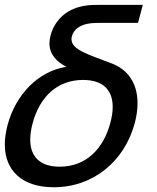

<svg xmlns="http://www.w3.org/2000/svg" viewBox="-23 -755 644 789"><path d="M427.3 -497.5C342 -530.6 270.8 -550.1 270.8 -594.2C270.8 -598.1 271.3 -602.2 272.5 -606.5C279.7 -633.5 303.5 -649.5 332.9 -656.5C348.3 -660 365.6 -661 386.1 -661H544.1L563.9 -735H385.9C363.4 -735 344.9 -735 323.8 -731C241.4 -718 198.9 -662 184.9 -610C181.7 -598 180.2 -586.9 180.2 -576.6C180.2 -530.8 210 -501.3 249.7 -480.5C132.1 -461.5 41.4 -365.5 8.2 -241.5C0.5 -212.9 -3.2 -186.1 -3.2 -161.3C-3.2 -53.4 68.3 14.5 198.1 14.5C360.6 14.5 488.9 -93 530.6 -248.5C538.4 -277.7 542.2 -305.3 542.2 -330.8C542.2 -412.5 502.6 -472.7 427.3 -497.5ZM222.7 -70C141.8 -70 101.2 -110.9 101.2 -181.4C101.2 -201.4 104.5 -223.9 111.1 -248.5C139.9 -356 211.3 -426.5 318.3 -426.5C400 -426.5 440.1 -385.3 440.1 -315.7C440.1 -295.8 436.8 -273.7 430.3 -249.5C401.3 -141 328.7 -70 222.7 -70Z"/></svg>

Font: Manrope
Style: MediumItalic
Weight: 500
Italic angle: -15°
Designer: Mikhail Sharanda
Foundry: Mikhail Sharanda
Version: Version 4.502;hotconv 1.0.109;makeotfexe 2.5.65596